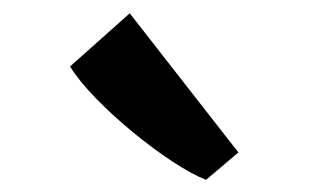

<svg xmlns="http://www.w3.org/2000/svg" viewBox="-20 -902 476 296"><path d="M297 -625Q275.5 -633.5 245.5 -653.2Q215.5 -673 184.5 -698.5Q153.5 -724 127.5 -750.8Q101.5 -777.5 88 -799.5L180 -881.5L347.5 -667L298 -625Z"/></svg>

Font: Merriweather 36pt ExtraBold
Style: Regular
Weight: 800
Designer: Eben Sorkin
Foundry: Eben Sorkin
Version: Version 2.100